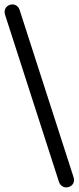

<svg xmlns="http://www.w3.org/2000/svg" viewBox="-32 -768 347 848"><path d="M-10 -704 228 34C242 79 307 60 293 15L55 -723C41 -768 -23 -748 -10 -704Z"/></svg>

Font: SN Pro Book
Style: Regular
Weight: 350
Designer: Tobias Whetton
Foundry: Supernotes
Version: Version 1.003;Glyphs 3.3 (3324)